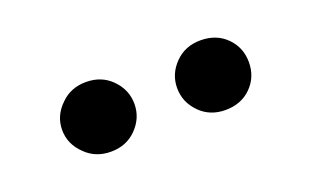

<svg xmlns="http://www.w3.org/2000/svg" viewBox="-34 -820 554 342"><g transform="rotate(-20 243.5 -649.0)"><path d="M304 -696Q284 -676 284 -649Q284 -622 304 -602Q323 -583 352 -583Q382 -583 401 -602Q420 -621 420 -649Q420 -677 401 -696Q382 -715 352 -715Q323 -715 304 -696ZM87 -696Q66 -676 66 -649Q66 -622 87 -602Q106 -583 135 -583Q164 -583 183 -602Q203 -622 203 -649Q203 -676 183 -696Q164 -715 135 -715Q106 -715 87 -696Z"/></g></svg>

Font: NM-font
Style: Medium
Weight: 500
Designer: ""
Foundry: ""
Version: ""